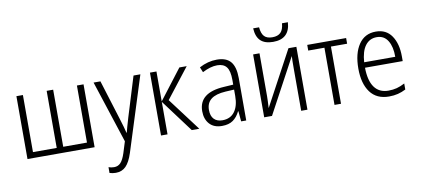

<svg xmlns="http://www.w3.org/2000/svg" viewBox="-83 -1052 3516 1600"><g transform="rotate(-10 1674.5 -252.5)"><path d="M646 0H78V-532H133V-49H334V-532H389V-49H590V-532H646Z M789 -532 894 -194Q920 -111 928 -73H931Q940 -110 965 -194L1069 -532H1127L927 99Q903 173 869.5 207Q836 241 784 241Q758 241 731 233V184Q753 192 778 192Q811 192 833 169Q855 146 873 91L903 -5L731 -532Z M1519 -532 1322 -279 1532 0H1468L1263 -275V0H1208V-532H1263V-279L1457 -532Z M1929 -359V0H1886L1878 -87H1875Q1852 -40 1816.5 -15Q1781 10 1723 10Q1655 10 1618 -31Q1581 -72 1581 -139Q1581 -296 1795 -308L1874 -313V-353Q1874 -429 1849 -462Q1824 -495 1770 -495Q1713 -495 1644 -459L1626 -503Q1699 -542 1775 -542Q1855 -542 1892 -497.5Q1929 -453 1929 -359ZM1801 -267Q1718 -262 1678 -230.5Q1638 -199 1638 -140Q1638 -89 1663.5 -62.5Q1689 -36 1735 -36Q1802 -36 1838 -84Q1874 -132 1874 -217V-271Z M2135 -171Q2135 -135 2131 -69L2380 -532H2447V0H2394V-354Q2394 -430 2396 -463L2147 0H2081V-532H2135ZM2265 -606Q2195 -606 2159 -640Q2123 -674 2119 -746H2169Q2174 -692 2196.5 -668.5Q2219 -645 2265 -645Q2311 -645 2335 -669Q2359 -693 2363 -746H2413Q2404 -606 2265 -606Z M2731 -484V0H2676V-484H2539V-532H2868V-484Z M3299 -301V-261H2980Q2981 -152 3021.5 -95.5Q3062 -39 3140 -39Q3179 -39 3211 -47.5Q3243 -56 3279 -75V-24Q3246 -7 3212 1.5Q3178 10 3137 10Q3032 10 2978 -63Q2924 -136 2924 -263Q2924 -391 2975 -466.5Q3026 -542 3120 -542Q3208 -542 3253.5 -475Q3299 -408 3299 -301ZM2981 -307H3244Q3245 -391 3213.5 -443Q3182 -495 3120 -495Q3059 -495 3023 -447Q2987 -399 2981 -307Z"/></g></svg>

Font: Noto Sans UI NarrowLight
Style: Regular
Weight: 300
Width: 4
Designer: Monotype Design Team
Foundry: Monotype Imaging Inc.
Version: Version 1.001